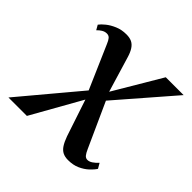

<svg xmlns="http://www.w3.org/2000/svg" viewBox="-168 -662 799 799"><g transform="rotate(45 232.0 -262.0)"><path d="M337.5 9Q319 9 306 2.5Q293 -4 283.2 -18.8Q273.5 -33.5 264.5 -58.5L200.5 -250.5L226.5 -248.5L86.5 0H-22L213.5 -281L203.5 -233.5L111 -446Q104.5 -462 97.8 -470Q91 -478 79.5 -478Q67.5 -478 56.8 -471.2Q46 -464.5 38.5 -456L26.5 -477Q34 -487.5 50 -500.5Q66 -513.5 88.8 -523.2Q111.5 -533 139.5 -533Q159 -533 172 -526.8Q185 -520.5 194.2 -506.5Q203.5 -492.5 210 -471L265.5 -286.5L240.5 -284.5L381.5 -522.5H486.5L252.5 -252.5L264 -300L363 -81.5Q370.5 -64.5 377.2 -56.5Q384 -48.5 394 -48.5Q404.5 -48.5 415.8 -56Q427 -63.5 438.5 -76L451.5 -53.5Q443 -40 427.2 -25.5Q411.5 -11 389.2 -1Q367 9 337.5 9Z"/></g></svg>

Font: Merriweather 96pt
Style: Italic
Weight: 400
Italic angle: -7.8°
Version: Version 2.101